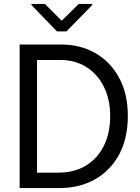

<svg xmlns="http://www.w3.org/2000/svg" viewBox="-20 -953 710 973"><path d="M281.2 0H79.5V-727.3H291.2Q387.1 -727.3 463.2 -683.8Q539.4 -640.3 583.6 -559.1Q627.8 -478 627.8 -365.1Q627.8 -251.4 583.5 -169.6Q539.1 -87.7 460.9 -43.9Q382.8 0 281.2 0ZM285.5 -649.1H167.6V-78.1H275.6Q356.5 -78.1 415.5 -113.8Q474.4 -149.5 506.4 -214Q538.4 -278.4 538.4 -365.1Q538.4 -448.9 506.6 -513Q474.8 -577.1 417.8 -613.1Q360.8 -649.1 285.5 -649.1ZM207.4 -933.2 292.6 -848 379.3 -933.2H447.4V-927.6L316.8 -794H268.5L139.2 -927.6V-933.2Z"/></svg>

Font: Interface
Style: Regular
Weight: 400
Designer: Rasmus Andersson
Foundry: rsms
Version: Version 1.8